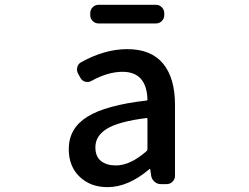

<svg xmlns="http://www.w3.org/2000/svg" viewBox="-20 -770 1040 803"><path d="M429.7 12.7Q358.4 12.7 313 -30.8Q267.6 -74.2 267.6 -146.5Q267.6 -233.4 345.2 -281.7Q422.9 -330.1 592.8 -349.6Q596.7 -349.6 596.7 -354.5Q592.8 -469.7 492.2 -469.7Q431.6 -469.7 362.3 -431.6Q350.6 -424.8 336.9 -428.2Q323.2 -431.6 316.4 -444.3L306.6 -461.9Q299.8 -474.6 303.2 -488.8Q306.6 -502.9 319.3 -509.8Q418 -564.5 511.7 -564.5Q612.3 -564.5 662.1 -503.9Q711.9 -443.4 711.9 -331.1V-35.2Q711.9 -20.5 701.7 -10.3Q691.4 0 676.8 0H652.3Q637.7 0 626.5 -9.8Q615.2 -19.5 612.3 -34.2L608.4 -61.5Q607.4 -63.5 606 -63.5Q604.5 -63.5 603.5 -61.5Q515.6 12.7 429.7 12.7ZM464.8 -78.1Q525.4 -78.1 593.8 -138.7Q596.7 -141.6 596.7 -146.5V-272.5Q596.7 -277.3 592.8 -276.4Q476.6 -261.7 427.7 -231.9Q378.9 -202.1 378.9 -154.3Q378.9 -115.2 402.3 -96.7Q425.8 -78.1 464.8 -78.1ZM392.6 -671.9Q377.9 -671.9 367.7 -682.1Q357.4 -692.4 357.4 -707V-714.8Q357.4 -729.5 367.7 -739.7Q377.9 -750 392.6 -750H631.8Q646.5 -750 656.7 -739.7Q667 -729.5 667 -714.8V-707Q667 -692.4 656.7 -682.1Q646.5 -671.9 631.8 -671.9Z"/></svg>

Font: Gen Jyuu Gothic L Monospace Medium
Style: Regular
Weight: 500
Designer: [Source Han Sans]
Ryoko NISHIZUKA  (kana & ideographs); Paul D. Hunt (Latin, Greek & Cyrillic); Wenlong ZHANG  (bopomofo
Version: Version 1.002.20150607